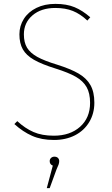

<svg xmlns="http://www.w3.org/2000/svg" viewBox="-20 -711 576 989"><path d="M445 -622 430 -605Q394 -639 355.5 -654.5Q317 -670 265 -670Q192 -670 147.5 -632Q103 -594 103 -534Q103 -492 119.5 -465Q136 -438 172 -418Q208 -398 274 -378Q344 -356 385 -332Q426 -308 446 -272.5Q466 -237 466 -182Q466 -126 439.5 -82Q413 -38 366 -14Q319 10 258 10Q194 10 146 -11Q98 -32 54 -72L69 -87Q109 -50 152.5 -31Q196 -12 257 -12Q341 -12 392.5 -58Q444 -104 444 -181Q444 -231 426 -262.5Q408 -294 370.5 -315.5Q333 -337 266 -358Q195 -380 155 -403Q115 -426 97.5 -457Q80 -488 80 -534Q80 -578 103 -614Q126 -650 168 -670.5Q210 -691 265 -691Q323 -691 364 -674Q405 -657 445 -622ZM285 119Q285 128 281.5 137.5Q278 147 271 162L236 258H221L252 142Q236 136 236 119Q236 109 243 102.5Q250 96 260 96Q272 96 278.5 102.5Q285 109 285 119Z"/></svg>

Font: Fira Sans Thin
Style: Regular
Weight: 100
Designer: bBox Type GmbH & Carrois Corporate GbR & Edenspiekermann AG
Foundry: bBox Type GmbH & Carrois Corporate GbR & Edenspiekermann AG
Version: Version 4.301